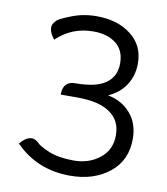

<svg xmlns="http://www.w3.org/2000/svg" viewBox="-84 -816 785 900"><g transform="rotate(10 308.0 -366.0)"><path d="M310 13Q152 13 48 -94Q95 -151 136 -114Q145 -101 194 -80Q243 -60 314 -60Q386 -60 437 -100Q489 -140 489 -211Q489 -282 435 -318Q382 -354 282 -354H201Q201 -418 259 -418Q358 -418 404 -451Q450 -484 450 -546Q450 -608 409 -640Q368 -672 301 -672Q199 -672 126 -602Q82 -658 119 -689Q122 -698 180 -721Q238 -745 303 -745Q405 -745 468 -695Q532 -646 532 -560Q532 -501 502 -456Q473 -412 420 -389Q488 -376 529 -328Q570 -281 570 -207Q570 -105 496 -46Q422 13 310 13Z"/></g></svg>

Font: Swei Half Moon CJK TC
Style: DemiLight
Weight: 350
Version: Version 2.125